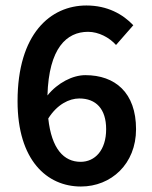

<svg xmlns="http://www.w3.org/2000/svg" viewBox="-20 -668 554 700"><path d="M269 -309C330 -309 367 -271 367 -197C367 -120 326 -78 274 -78C213 -78 168 -125 156 -236C188 -287 232 -309 269 -309ZM275 12C385 12 476 -70 476 -197C476 -330 400 -394 291 -394C245 -394 190 -366 153 -320C158 -493 223 -552 301 -552C340 -552 379 -531 403 -504L466 -576C428 -616 372 -648 295 -648C164 -648 44 -545 44 -299C44 -84 151 12 275 12Z"/></svg>

Font: Source Sans Pro Semibold
Style: Regular
Weight: 600
Designer: Paul D. Hunt
Foundry: Adobe Systems Incorporated
Version: Version 3.006;hotconv 1.0.111;makeotfexe 2.5.65597